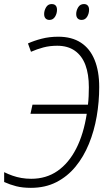

<svg xmlns="http://www.w3.org/2000/svg" viewBox="-28 -903 532 933"><path d="M122.1 9.8Q81.5 9.8 50.8 2Q20 -5.9 -7.8 -18.6V-66.4Q12.2 -56.6 33 -49.3Q53.7 -42 76.4 -38.1Q99.1 -34.2 123.5 -34.2Q196.8 -34.2 251.5 -72.3Q306.2 -110.4 342.3 -180.9Q378.4 -251.5 393.6 -350.1H120.1L129.9 -394.5H399.4Q401.9 -414.6 402.8 -436Q403.8 -457.5 403.8 -479Q403.8 -542.5 387 -587.4Q370.1 -632.3 335.7 -656.5Q301.3 -680.7 250 -680.7Q213.4 -680.7 182.4 -672.4Q151.4 -664.1 122.6 -651.4L107.9 -691.9Q136.7 -705.1 174.1 -714.8Q211.4 -724.6 255.4 -724.6Q320.8 -724.6 365 -695.8Q409.2 -667 431.6 -612.1Q454.1 -557.1 454.1 -480Q454.1 -407.7 441.9 -337.2Q429.7 -266.6 404.1 -203.9Q378.4 -141.1 339.1 -93.3Q299.8 -45.4 245.8 -17.8Q191.9 9.8 122.1 9.8ZM368.7 -806.2Q356.4 -806.2 349.4 -813.5Q342.3 -820.8 342.3 -835Q342.3 -851.6 351.8 -867.4Q361.3 -883.3 379.9 -883.3Q392.1 -883.3 398.4 -876Q404.8 -868.7 404.8 -856Q404.8 -836.9 395.3 -821.5Q385.7 -806.2 368.7 -806.2ZM212.4 -806.2Q200.2 -806.2 193.4 -813.5Q186.5 -820.8 186.5 -835Q186.5 -851.6 195.8 -867.4Q205.1 -883.3 223.1 -883.3Q231.9 -883.3 237.5 -880.1Q243.2 -877 246.1 -870.8Q249 -864.7 249 -856Q249 -836.9 239.3 -821.5Q229.5 -806.2 212.4 -806.2Z"/></svg>

Font: Open Sans SemiCondensed Light
Style: Italic
Weight: 300
Width: 4
Italic angle: -12°
Designer: Monotype Design Team
Foundry: Monotype Imaging Inc.
Version: Version 3.000